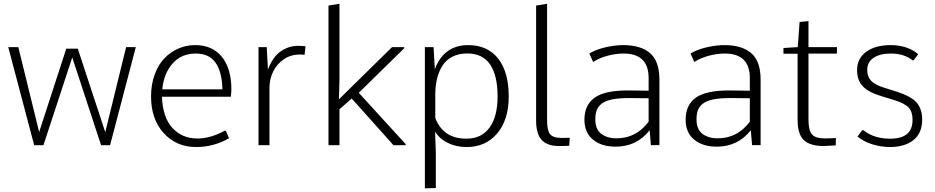

<svg xmlns="http://www.w3.org/2000/svg" viewBox="-20 -782 5037 1034"><path d="M213.9 0 369.1 -472.7 524.4 0H572.8L711.4 -528.3H659.2L546.9 -70.3L398.9 -520H336.9L190.9 -70.8L78.6 -528.3H24.4L164.1 0Z M1177.7 -300.8H854Q861.8 -386.7 910.2 -440.9Q957.5 -493.7 1034.2 -493.7Q1106.4 -493.7 1140.6 -444.8Q1175.8 -395 1177.7 -300.8ZM852.1 -261.2H1223.1Q1226.1 -286.1 1226.1 -300.3Q1226.1 -412.1 1174.8 -476.1Q1123.5 -539.1 1030.8 -539.1Q983.4 -539.1 940.4 -520.5Q898.4 -502.4 865.2 -467.8Q832 -433.1 813 -380.4Q793.5 -327.6 793.5 -262.2Q793.5 -140.1 861.8 -64.9Q930.2 9.8 1035.6 9.8Q1131.8 9.8 1213.4 -37.6L1196.3 -78.1H1190.4Q1113.8 -36.1 1043 -36.1Q960.9 -36.1 908.7 -92.8Q856.4 -149.4 852.1 -261.2Z M1372.1 -528.3V0H1431.2V-308.1Q1431.2 -355.5 1451.2 -397Q1471.2 -437.5 1508.8 -462.9Q1545.9 -488.3 1594.2 -488.3Q1614.3 -488.3 1620.1 -486.3L1625.5 -532.7Q1606.9 -535.2 1585.9 -535.2Q1534.7 -535.2 1491.7 -505.4Q1448.7 -475.6 1422.9 -407.2L1416.5 -528.3Z M1749 -752V0H1808.1V-193.4L1874 -251.5L2099.1 0H2164.6V-5.9L1912.1 -282.2L2156.7 -522V-528.3H2091.3L1805.2 -247.1L1808.1 -349.6V-761.7Z M2491.7 -35.2Q2366.7 -35.2 2324.2 -146.5V-272Q2324.2 -319.3 2334 -359.9Q2343.3 -397.9 2363.8 -429.7Q2383.8 -460.9 2418 -477.5Q2451.2 -494.1 2497.1 -494.1Q2579.1 -494.1 2619.6 -434.6Q2659.7 -375 2659.7 -263.2Q2659.7 -154.8 2616.7 -95.2Q2573.7 -35.2 2491.7 -35.2ZM2268.1 -528.3V232.4L2327.1 230.5V43L2323.2 -72.8Q2348.1 -33.2 2393.1 -11.7Q2437 9.8 2493.2 9.8Q2596.2 9.8 2658.2 -64Q2719.7 -137.2 2719.7 -262.7Q2719.7 -394 2662.6 -466.8Q2605 -539.1 2501 -539.1Q2434.1 -539.1 2388.2 -504.4Q2343.3 -470.2 2321.8 -408.7L2314.9 -528.3Z M2992.7 4.4Q3023.4 4.4 3045.4 2.9L3048.3 -40Q3043.5 -39.1 3002.9 -39.1Q2957.5 -39.6 2941.9 -60.1Q2926.3 -80.1 2926.3 -131.3V-761.7L2867.2 -752V-130.4Q2867.2 -96.7 2874.5 -72.8Q2880.9 -48.3 2892.6 -33.7Q2903.3 -19.5 2920.9 -10.3Q2937.5 -1.5 2955.1 1.5Q2971.7 4.4 2992.7 4.4Z M3300.3 -37.1Q3249.5 -37.1 3217.8 -61.5Q3186 -85.9 3186 -138.2Q3186 -168 3193.4 -188Q3201.2 -208.5 3220.2 -223.6Q3240.7 -239.3 3276.4 -246.6Q3312 -253.9 3368.2 -253.9H3373.5L3473.1 -252.9V-126.5Q3406.2 -37.1 3300.3 -37.1ZM3127.4 -138.2Q3127.4 -67.4 3173.3 -30.3Q3218.8 7.8 3295.4 7.8Q3409.2 7.8 3478.5 -80.6L3485.4 -0.5H3531.2V-354Q3531.2 -452.6 3480.5 -496.1Q3430.2 -539.1 3336.4 -539.1Q3289.6 -539.1 3237.3 -526.4Q3186.5 -514.2 3153.8 -493.7L3174.3 -448.2Q3208 -470.2 3252.4 -481.9Q3296.9 -493.7 3338.4 -493.7Q3473.1 -493.7 3473.1 -361.8V-293.5L3368.2 -294.9H3359.4Q3237.3 -294.9 3182.1 -255.9Q3127.4 -216.3 3127.4 -138.2Z M3845.2 -37.1Q3794.4 -37.1 3762.7 -61.5Q3731 -85.9 3731 -138.2Q3731 -168 3738.3 -188Q3746.1 -208.5 3765.1 -223.6Q3785.6 -239.3 3821.3 -246.6Q3856.9 -253.9 3913.1 -253.9H3918.5L4018.1 -252.9V-126.5Q3951.2 -37.1 3845.2 -37.1ZM3672.4 -138.2Q3672.4 -67.4 3718.3 -30.3Q3763.7 7.8 3840.3 7.8Q3954.1 7.8 4023.4 -80.6L4030.3 -0.5H4076.2V-354Q4076.2 -452.6 4025.4 -496.1Q3975.1 -539.1 3881.3 -539.1Q3834.5 -539.1 3782.2 -526.4Q3731.4 -514.2 3698.7 -493.7L3719.2 -448.2Q3752.9 -470.2 3797.4 -481.9Q3841.8 -493.7 3883.3 -493.7Q4018.1 -493.7 4018.1 -361.8V-293.5L3913.1 -294.9H3904.3Q3782.2 -294.9 3727.1 -255.9Q3672.4 -216.3 3672.4 -138.2Z M4417 4.4Q4438 3.4 4480.5 1L4481.9 -38.6Q4446.3 -36.6 4419.4 -36.6Q4371.1 -37.1 4352.5 -58.6Q4334 -79.6 4334 -140.1V-493.2H4487.3V-528.3H4334V-668.5L4286.1 -663.6L4276.4 -528.3L4199.2 -523.4V-492.7H4275.4V-137.7Q4275.4 -59.6 4308.6 -27.8Q4341.8 4.4 4417 4.4Z M4894.5 -137.2Q4894.5 -85.4 4864.7 -60.5Q4835 -35.2 4772.9 -35.2Q4686.5 -35.2 4629.9 -80.6H4623L4598.1 -46.4Q4632.8 -18.6 4679.2 -4.4Q4726.1 9.8 4772.9 9.8Q4851.6 9.8 4898.9 -27.3Q4946.3 -64.5 4946.3 -138.7Q4946.3 -194.3 4917 -229Q4888.2 -262.7 4808.6 -288.6L4738.8 -310.5Q4690.9 -325.7 4670.4 -348.1Q4650.4 -369.6 4650.4 -404.8Q4650.4 -448.7 4685.5 -471.2Q4719.7 -493.7 4777.8 -493.7Q4848.6 -493.7 4895 -457H4899.9L4924.8 -489.7Q4901.4 -511.7 4862.8 -525.4Q4823.7 -539.1 4777.3 -539.1Q4694.3 -539.1 4645.5 -503.4Q4595.7 -467.8 4595.7 -404.3Q4595.7 -352.1 4624 -320.3Q4651.9 -287.1 4725.1 -264.6L4795.4 -243.2Q4853.5 -225.1 4874.5 -201.7Q4894.5 -178.7 4894.5 -137.2Z"/></svg>

Font: My Font
Style: ExtraLight
Weight: 500
Designer: Vernon Adams
Foundry: newtypography
Version: Version 0.001